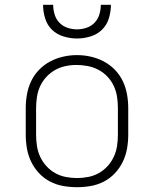

<svg xmlns="http://www.w3.org/2000/svg" viewBox="-20 -770 640 798"><path d="M300 8Q271 8 242.5 3Q214 -2 188 -15.5Q162 -29 142 -50.5Q122 -72 109.5 -98Q97 -124 92 -152.5Q87 -181 87 -210V-320Q87 -349 92 -377.5Q97 -406 109.5 -432.5Q122 -459 142.5 -480Q163 -501 188.5 -514.5Q214 -528 242.5 -534.5Q271 -541 300 -541Q329 -541 357.5 -534.5Q386 -528 411.5 -514.5Q437 -501 457.5 -480Q478 -459 490.5 -432.5Q503 -406 508 -377.5Q513 -349 513 -320V-210Q513 -181 508 -152.5Q503 -124 490.5 -98Q478 -72 458 -50.5Q438 -29 412 -15.5Q386 -2 357.5 3Q329 8 300 8ZM300 -30Q323 -30 346.5 -34.5Q370 -39 390.5 -50.5Q411 -62 427 -79.5Q443 -97 453 -118.5Q463 -140 466.5 -163.5Q470 -187 470 -210V-320Q470 -344 466.5 -367.5Q463 -391 453 -412.5Q443 -434 426.5 -451.5Q410 -469 389 -480Q368 -491 344.5 -495.5Q321 -500 298 -500Q274 -500 251 -495Q228 -490 208 -478.5Q188 -467 172 -449.5Q156 -432 146.5 -411Q137 -390 133.5 -366.5Q130 -343 130 -320V-210Q130 -187 133.5 -163.5Q137 -140 147 -118.5Q157 -97 173 -79.5Q189 -62 209.5 -50.5Q230 -39 253.5 -34.5Q277 -30 300 -30ZM300 -610Q272 -610 244 -618.5Q216 -627 196 -646.5Q176 -666 167.5 -694Q159 -722 159 -750H201Q201 -730 207 -710Q213 -690 227 -675.5Q241 -661 260.5 -654.5Q280 -648 300 -648Q320 -648 339.5 -654.5Q359 -661 373 -675.5Q387 -690 393 -710Q399 -730 399 -750H441Q441 -722 432.5 -694Q424 -666 404 -646.5Q384 -627 356 -618.5Q328 -610 300 -610Z"/></svg>

Font: Iosevka Curly XLtEx
Style: Regular
Weight: 200
Width: 7
Monospace: yes
Designer: Belleve Invis
Foundry: Belleve Invis
Version: Version 11.1.0; ttfautohint (v1.8.3)